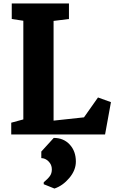

<svg xmlns="http://www.w3.org/2000/svg" viewBox="-20 -778 671 1111"><path d="M45 0ZM115 -87V-658L48 -668V-758H379V-668L290 -657V-80L466 -99L547 -214L622 -187L588 0H45V-68ZM419 157Q419 207 381 252Q343 297 295 313L233 288V277Q259 255 269.5 239.5Q280 224 280 202Q280 175 261 156Q242 137 219 137V99L291 20Q348 20 383.5 58.5Q419 97 419 157Z"/></svg>

Font: Martel Heavy
Style: Regular
Weight: 900
Designer: Dan Reynolds
Foundry: Dan Reynolds
Version: Version 1.001; ttfautohint (v1.1) -l 5 -r 5 -G 72 -x 0 -D la